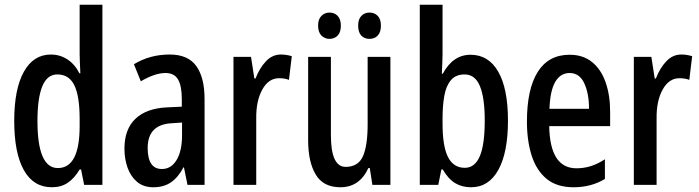

<svg xmlns="http://www.w3.org/2000/svg" viewBox="-20 -780 2949 810"><path d="M199 10Q121 10 80.5 -62.5Q40 -135 40 -270Q40 -404 80.5 -477Q121 -550 195 -550Q232 -550 263.5 -530Q295 -510 315 -471H319Q318 -496 317 -515.5Q316 -535 316 -550V-760H412V0H335L322 -65H316Q294 -28 266 -9Q238 10 199 10ZM224 -71Q316 -71 316 -248V-278Q316 -375 293.5 -420.5Q271 -466 222 -466Q179 -466 158.5 -416Q138 -366 138 -270Q138 -71 224 -71Z M696 -550Q773 -550 808 -501.5Q843 -453 843 -362V0H771L756 -74H754Q732 -32 701.5 -11Q671 10 627 10Q585 10 558 -13Q531 -36 518 -73Q505 -110 505 -153Q505 -235 551.5 -279Q598 -323 684 -327L747 -330V-361Q747 -418 731 -445Q715 -472 678 -472Q634 -472 574 -437L545 -509Q612 -550 696 -550ZM703 -260Q603 -254 603 -156Q603 -67 663 -67Q702 -67 725 -105Q748 -143 748 -209V-263Z M1165 -550Q1188 -550 1211 -543L1199 -443Q1182 -450 1157 -450Q1113 -450 1086.5 -402Q1060 -354 1061 -280V0H965V-540H1039L1053 -449H1058Q1075 -493 1102 -521.5Q1129 -550 1165 -550Z M1627 -540V0H1551L1540 -71H1534Q1497 10 1416 10Q1344 10 1312 -43.5Q1280 -97 1280 -188V-540H1376V-210Q1376 -76 1438 -76Q1491 -76 1511 -120.5Q1531 -165 1531 -256V-540ZM1322 -672Q1322 -699 1336 -713Q1350 -727 1370 -727Q1391 -727 1404.5 -713Q1418 -699 1418 -672Q1418 -644 1404.5 -630Q1391 -616 1370 -616Q1350 -616 1336 -630Q1322 -644 1322 -672ZM1491 -672Q1491 -699 1504.5 -713Q1518 -727 1539 -727Q1560 -727 1573.5 -713Q1587 -699 1587 -672Q1587 -644 1573.5 -630Q1560 -616 1539 -616Q1517 -616 1504 -630Q1491 -644 1491 -672Z M1847 -551Q1847 -535 1846 -514.5Q1845 -494 1844 -469H1848Q1891 -549 1965 -549Q2041 -549 2082 -477.5Q2123 -406 2123 -271Q2123 -137 2082.5 -63.5Q2042 10 1967 10Q1929 10 1900 -7.5Q1871 -25 1848 -65H1842L1829 0H1751V-760H1847ZM1940 -466Q1903 -466 1882.5 -442Q1862 -418 1854.5 -376Q1847 -334 1847 -280V-258Q1847 -163 1870 -117.5Q1893 -72 1941 -72Q1983 -72 2004 -120.5Q2025 -169 2025 -272Q2025 -368 2004.5 -417Q1984 -466 1940 -466Z M2383 -549Q2440 -549 2478 -518Q2516 -487 2535 -432.5Q2554 -378 2554 -309V-248H2297Q2300 -70 2412 -70Q2443 -70 2472 -79Q2501 -88 2532 -108V-25Q2474 10 2400 10Q2329 10 2286 -25.5Q2243 -61 2223 -123.5Q2203 -186 2203 -267Q2203 -404 2248.5 -476.5Q2294 -549 2383 -549ZM2383 -472Q2345 -472 2323 -435.5Q2301 -399 2298 -321H2465Q2465 -385 2445 -428.5Q2425 -472 2383 -472Z M2854 -550Q2877 -550 2900 -543L2888 -443Q2871 -450 2846 -450Q2802 -450 2775.5 -402Q2749 -354 2750 -280V0H2654V-540H2728L2742 -449H2747Q2764 -493 2791 -521.5Q2818 -550 2854 -550Z"/></svg>

Font: Noto Sans Thai Looped ExtraCondensed Medium
Style: Regular
Weight: 500
Width: 2
Designer: Sasikarn Vongin, Ben Mitchell
Foundry: The Fontpad Ltd
Version: Version 1.001; ttfautohint (v1.8.4.7-5d5b)